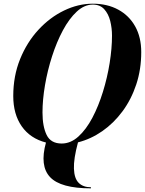

<svg xmlns="http://www.w3.org/2000/svg" viewBox="-20 -780 792 1050"><path d="M477.3 244.1V250Q311.5 250 253.8 188.5Q196 127 231.4 -0.5Q145.5 -22.7 99 -89Q52.5 -155.3 52.5 -254.9Q52.5 -364.7 90 -457Q127.4 -549.3 190.2 -617.2Q252.9 -685.1 330.3 -722.4Q407.7 -759.8 487.5 -759.8Q566.7 -759.8 626.2 -727.5Q685.8 -695.3 719.1 -636Q752.4 -576.7 752.4 -495.1Q752.4 -400.1 725.1 -318Q697.8 -235.8 649.8 -171Q601.8 -106.2 539.3 -62.7Q476.8 -19.3 406.5 -1.5Q382.3 88.4 384.3 142.2Q386.2 196 410.4 220.1Q434.6 244.1 477.3 244.1ZM487.5 -754.9Q441.4 -754.9 399.9 -716.6Q358.4 -678.2 324.1 -614.3Q289.8 -550.3 264.8 -472.4Q239.7 -394.5 226.1 -314.5Q212.4 -234.4 212.4 -164.8Q212.4 -88.4 235.2 -41.7Q258.1 4.9 317.4 4.9Q366.5 4.9 408.8 -33.4Q451.2 -71.8 485 -135.7Q518.8 -199.7 542.8 -277.6Q566.9 -355.5 579.7 -435.5Q592.5 -515.6 592.5 -585.2Q592.5 -626.2 582.8 -665.3Q573 -704.3 550 -729.6Q527.1 -754.9 487.5 -754.9Z"/></svg>

Font: Bodoni* 36
Style: Bold Italic
Weight: 700
Italic angle: -13°
Version: Version 2.000; ttfautohint (v1.8.1)